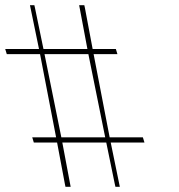

<svg xmlns="http://www.w3.org/2000/svg" viewBox="-160 -730 692 741"><path d="M201.3 -521 263.2 -200H381.4H391.4L397.5 -180H387.5H267.3L300.6 -18L302.5 -9H285.5L283 -20L250.1 -180H80.5L111 -18L112.7 -9H92.7L90.4 -20L60.3 -180H-19.5H-29.5L-35.6 -200H-25.6H56.5L-5.4 -521H-123.8H-133.8L-139.9 -541H-129.9H-9.5L-42.5 -701L-44.4 -710H-27.4L-24.9 -699L7.7 -541H177.3L147.2 -701L145.4 -710H165.4L167.8 -699L197.5 -541H277.1H287.1L293.2 -521H283.2ZM181.1 -521H11.8L76.7 -200H246Z"/></svg>

Font: Nordica Plus
Style: NordicaClassicUltLtCondOpObl
Weight: 300
Version: Version 1.01